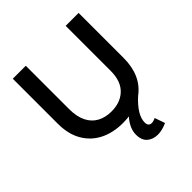

<svg xmlns="http://www.w3.org/2000/svg" viewBox="-243 -862 1245 1245"><g transform="rotate(-45 379.5 -239.0)"><path d="M487 222Q443.5 222 414.5 197.2Q385.5 172.5 385.5 121.5Q385.5 62.5 437 5Q407.5 8.5 380.5 8.5Q289 8.5 221 -26.2Q153 -61 115.2 -127Q77.5 -193 77.5 -287V-700H196.5V-304Q196.5 -233.5 219.2 -187.8Q242 -142 283.5 -119.5Q325 -97 381 -97Q457.5 -97 506 -139Q562.5 -187.5 562.5 -287V-700H681V-287Q681 -126 573 -46.5Q481.5 37.5 481.5 105Q481.5 140.5 512 140.5Q528 140.5 548 130.5L572.5 201Q526.5 222 487 222Z"/></g></svg>

Font: Argentum Novus Medium
Style: Regular
Weight: 500
Designer: Julieta Ulanovsky (font) & Cristiano Sobral (main changes)
Foundry: Julieta Ulanovsky (font) & Cristiano Sobral (main changes)
Version: Version 3.00;November 27, 2020;FontCreator 13.0.0.2655 64-bi